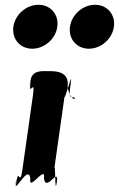

<svg xmlns="http://www.w3.org/2000/svg" viewBox="-20 -811 498 804"><path d="M141 -791C192 -791 227 -750 220 -699C213 -648 166 -607 115 -607C64 -607 29 -648 36 -699C43 -750 90 -791 141 -791ZM378 -791C429 -791 464 -750 457 -699C450 -648 403 -607 352 -607C301 -607 266 -648 273 -699C280 -750 327 -791 378 -791ZM192 -513C152 -513 113 -520 106 -467C97 -405 117 -530 108 -468C98 -395 129 -492 118 -412L74 -102C63 -22 58 -117 48 -45C39 17 55 -108 46 -46C38 8 98 -126 107 -64C98 -2 173 -126 164 -64C173 -2 228 -119 218 -46C209 16 226 -107 217 -45C209 10 213 -146 207 -102L251 -412C245 -368 285 -522 277 -468C268 -406 269 -403 291 -403C302 -393 272 -387 263 -449C272 -511 213 -513 192 -513Z"/></svg>

Font: Hussar Przerywany
Style: Obl
Weight: 400
Foundry: Cannot Into Space Fonts
Version: Version 0.982